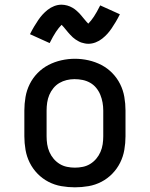

<svg xmlns="http://www.w3.org/2000/svg" viewBox="-20 -792 640 820"><path d="M300 8Q271 8 242 3Q213 -2 187 -15.5Q161 -29 140.5 -50Q120 -71 107 -97Q94 -123 89 -152Q84 -181 84 -210V-320Q84 -349 89 -378Q94 -407 107 -433Q120 -459 140.5 -480Q161 -501 187 -514.5Q213 -528 242 -534.5Q271 -541 300 -541Q329 -541 358 -534.5Q387 -528 413 -514.5Q439 -501 459.5 -480Q480 -459 493 -433Q506 -407 511 -378Q516 -349 516 -320V-210Q516 -181 511 -152Q506 -123 493 -97Q480 -71 459.5 -50Q439 -29 413 -15.5Q387 -2 358 3Q329 8 300 8ZM300 -76Q317 -76 334 -79.5Q351 -83 365.5 -92Q380 -101 391 -114Q402 -127 409 -143Q416 -159 418.5 -176Q421 -193 421 -210V-320Q421 -337 418 -354Q415 -371 408.5 -387Q402 -403 391 -416.5Q380 -430 365 -438.5Q350 -447 333 -450.5Q316 -454 298 -454Q281 -454 264.5 -450Q248 -446 233.5 -437.5Q219 -429 208 -415.5Q197 -402 190.5 -386.5Q184 -371 181.5 -354Q179 -337 179 -320V-210Q179 -193 181.5 -176Q184 -159 191 -143Q198 -127 209 -114Q220 -101 234.5 -92Q249 -83 266 -79.5Q283 -76 300 -76ZM357 -605Q350 -605 342.5 -606.5Q335 -608 328.5 -610Q322 -612 315 -616Q308 -620 302.5 -623.5Q297 -627 291 -632.5Q285 -638 280 -643.5Q275 -649 271 -653.5Q267 -658 261.5 -665Q256 -672 251 -677.5Q246 -683 243 -686Q231 -674 219 -656Q207 -638 192 -608L108 -646Q117 -664 126 -679Q135 -694 143.5 -706.5Q152 -719 161.5 -729.5Q171 -740 183.5 -750Q196 -760 211.5 -766Q227 -772 243 -772Q249 -772 255 -771Q261 -770 267 -768.5Q273 -767 278.5 -764.5Q284 -762 289.5 -759Q295 -756 299.5 -752.5Q304 -749 309 -744.5Q314 -740 318.5 -735.5Q323 -731 326.5 -726.5Q330 -722 333.5 -718Q337 -714 341 -709Q345 -704 349.5 -699Q354 -694 357 -691Q369 -703 381 -721Q393 -739 408 -769L492 -731Q483 -713 474 -698Q465 -683 456.5 -670.5Q448 -658 438.5 -647.5Q429 -637 416.5 -627Q404 -617 388.5 -611Q373 -605 357 -605Z"/></svg>

Font: Iosevka Curly Slab MdEx
Style: Regular
Weight: 500
Width: 7
Monospace: yes
Designer: Belleve Invis
Foundry: Belleve Invis
Version: Version 11.1.0; ttfautohint (v1.8.3)